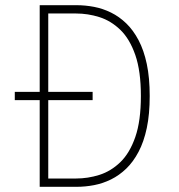

<svg xmlns="http://www.w3.org/2000/svg" viewBox="-20 -720 690 740"><path d="M133 0V-334H37V-366H133V-700H275Q309 -700 342.8 -693.5Q376.5 -687 408 -671.5Q439.5 -656 466.5 -630Q493.5 -604 514 -565.2Q534.5 -526.5 545.8 -473.2Q557 -420 557 -350Q557 -280 545.8 -226.8Q534.5 -173.5 514 -134.8Q493.5 -96 466.5 -70Q439.5 -44 408 -28.5Q376.5 -13 342.8 -6.5Q309 0 275 0ZM166 -32H273Q319 -32 363.2 -46Q407.5 -60 443.8 -95Q480 -130 501.5 -192Q523 -254 523 -350Q523 -446 501.5 -508Q480 -570 443.8 -605Q407.5 -640 363.2 -654Q319 -668 273 -668H166V-366H337V-334H166Z"/></svg>

Font: Trispace Thin Thin
Style: Regular
Weight: 250
Version: Version 1.210